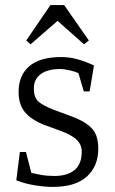

<svg xmlns="http://www.w3.org/2000/svg" viewBox="-20 -724 453 754"><path d="M187 10Q155 10 115.5 3.5Q76 -3 44 -16L58 -127H82L103 -45Q120 -41 142.5 -37Q165 -33 194 -33Q244 -33 272.5 -56Q301 -79 301 -129Q301 -155 282 -174.5Q263 -194 210 -213L158 -232Q103 -253 78 -283.5Q53 -314 53 -363Q53 -428 95 -464Q137 -500 221 -500Q253 -500 285 -491Q317 -482 349 -467L332 -365H309L288 -437Q275 -443 253 -448Q231 -453 217 -453Q167 -453 140 -433Q113 -413 113 -377Q113 -341 131 -325Q149 -309 191 -293L253 -270Q300 -253 324.5 -234.5Q349 -216 357.5 -193Q366 -170 366 -141Q366 -71 321 -30.5Q276 10 187 10ZM100 -550 83 -565 178 -704H232L329 -565L310 -550L206 -642Z"/></svg>

Font: Manuale Light
Style: Regular
Weight: 300
Designer: Eduardo Tunni / Pablo Cosgaya
Foundry: Eduardo Tunni / Pablo Cosgaya
Version: Version 1.002